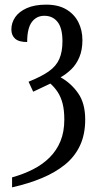

<svg xmlns="http://www.w3.org/2000/svg" viewBox="-20 -567 417 827"><path d="M32 197Q82 183 123 162Q164 141 194 111Q224 81 240.5 41Q257 1 257 -52Q257 -93 249.5 -121.5Q242 -150 228.5 -170.5Q215 -191 197 -207L123 -172L103 -215Q158 -237 190 -259.5Q222 -282 235.5 -313Q249 -344 249 -389Q249 -446 228 -472.5Q207 -499 171 -499Q137 -499 117 -472Q97 -445 97 -386Q61 -386 45 -400.5Q29 -415 29 -440Q29 -469 45.5 -493Q62 -517 95.5 -532Q129 -547 179 -547Q231 -547 265.5 -526.5Q300 -506 317.5 -471.5Q335 -437 335 -394Q335 -352 322 -321Q309 -290 287.5 -269Q266 -248 241 -234Q286 -209 316.5 -165.5Q347 -122 347 -52Q347 12 324.5 60Q302 108 260 142Q218 176 160.5 200Q103 224 32 240Z"/></svg>

Font: Noto Serif ExtraCondensed
Style: Regular
Weight: 400
Width: 2
Designer: Monotype Design Team
Foundry: Monotype Imaging Inc.
Version: Version 2.013